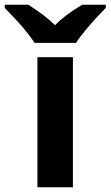

<svg xmlns="http://www.w3.org/2000/svg" viewBox="-79 -786 464 806"><path d="M365.2 -766.1V-752.9Q324.2 -711.9 289.8 -671.1Q255.4 -630.4 240.2 -606H65.9Q51.8 -628.9 25.4 -660.9Q-1 -692.9 -59.1 -752.9V-766.1H40Q111.8 -720.7 151.9 -680.2Q192.9 -722.7 266.1 -766.1ZM227.1 0H78.1V-545.9H227.1Z"/></svg>

Font: Zoram GWebM
Style: Bold
Weight: 700
Foundry: Ascender Corporation
Version: Version 1.000